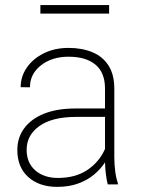

<svg xmlns="http://www.w3.org/2000/svg" viewBox="-20 -727 556 757"><path d="M410.2 -707V-673.3H139.2V-707ZM430.7 -107.9Q430.7 -79.6 434.3 -51.3Q438 -22.9 444.8 -4.9V0H404.8Q395.5 -36.6 394 -86.9Q377.4 -61 351.3 -39.1Q325.2 -17.1 288.8 -3.7Q252.4 9.8 205.6 9.8Q134.8 9.8 91.6 -28.8Q48.3 -67.4 48.3 -135.7Q48.3 -184.1 75.2 -220.9Q102.1 -257.8 153.3 -278.6Q204.6 -299.3 277.3 -299.3H394V-377.9Q394 -440.4 356.7 -471.9Q319.3 -503.4 250 -503.4Q185.1 -503.4 141.6 -469.5Q98.1 -435.5 98.1 -382.8L61.5 -383.3Q61.5 -425.3 85.7 -460.4Q109.9 -495.6 152.6 -516.8Q195.3 -538.1 250.5 -538.1Q303.2 -538.1 344 -521.2Q384.8 -504.4 407.7 -468.8Q430.7 -433.1 430.7 -377ZM208.5 -25.4Q276.9 -25.4 324 -56.6Q371.1 -87.9 394 -139.6V-266.1H280.3Q186 -266.1 135.5 -230.2Q85 -194.3 85 -136.2Q85 -85 119.1 -55.2Q153.3 -25.4 208.5 -25.4Z"/></svg>

Font: Robert Sans ExtraLight
Style: Regular
Weight: 250
Designer: Christian Robertson (extended by Adam Twardoch)
Foundry: Google
Version: Version 12.135;April 2, 2019;FontCreator 11.5.0.2425 64-bit;